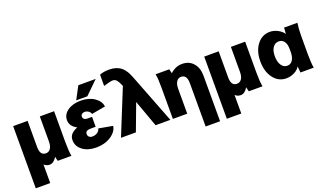

<svg xmlns="http://www.w3.org/2000/svg" viewBox="-85 -1322 3558 2098"><g transform="rotate(-20 1694.0 -272.5)"><path d="M44.9 200.2V-522.9H212.9V-217.8Q212.9 -121.1 280.8 -121.1Q314.9 -121.1 335 -149.7Q355 -178.2 355 -233.9V-522.9H521V-163.1Q521 -63 532.2 0H373Q363.8 -32.2 360.8 -50.8Q324.2 9.8 277.8 9.8Q238.8 9.8 212.9 -16.1V200.2Z M889.6 -208H835Q802.7 -208 786.4 -198.5Q770 -189 770 -166Q770 -146 783.2 -133.1Q796.4 -120.1 821.8 -120.1Q854.5 -120.1 879.9 -137.2Q905.3 -154.3 909.7 -181.2L1072.8 -151.9Q1064 -86.4 992.2 -39.3Q920.4 7.8 821.8 7.8Q724.6 7.8 663.1 -38.1Q601.6 -84 601.6 -155.8Q601.6 -197.8 625.5 -223.6Q649.4 -249.5 697.8 -271Q619.6 -311 619.6 -381.8Q619.6 -448.7 679.7 -490.5Q739.7 -532.2 832 -532.2Q926.3 -532.2 990.2 -488.3Q1054.2 -444.3 1061 -381.8L900.9 -353Q894.5 -375 874.8 -388.4Q855 -401.9 832 -401.9Q811 -401.9 798.3 -391.4Q785.6 -380.9 785.6 -362.8Q785.6 -345.7 798.8 -334.5Q812 -323.2 833 -323.2H889.6ZM866.7 -699.2H1068.8L918 -551.8H788.6Z M1281.7 0H1108.4L1320.8 -522.9H1322.8L1317.4 -536.1Q1301.3 -575.7 1283.2 -597.9Q1265.1 -620.1 1236.3 -620.1Q1207.5 -620.1 1129.4 -595.2V-726.1Q1172.4 -745.1 1241.7 -745.1Q1281.7 -745.1 1314.2 -735.1Q1346.7 -725.1 1367.9 -710.4Q1389.2 -695.8 1407.7 -671.9Q1426.3 -647.9 1436.5 -627.4Q1446.8 -606.9 1458.5 -578.1L1682.6 0H1510.7L1398.4 -311Z M1701.2 -522.9H1860.4Q1865.7 -506.8 1872.1 -473.1Q1933.1 -530.8 2011.2 -530.8Q2091.3 -530.8 2139.6 -475.8Q2188 -420.9 2188 -330.1V200.2H2020V-303.2Q2020 -401.9 1952.1 -401.9Q1918.9 -401.9 1898.9 -372.3Q1878.9 -342.8 1878.9 -288.1V0H1711.9V-359.9Q1711.9 -425.3 1709.7 -457.3Q1707.5 -489.3 1701.2 -522.9Z M2266.6 200.2V-522.9H2434.6V-217.8Q2434.6 -121.1 2502.4 -121.1Q2536.6 -121.1 2556.6 -149.7Q2576.7 -178.2 2576.7 -233.9V-522.9H2742.7V-163.1Q2742.7 -63 2753.9 0H2594.7Q2585.4 -32.2 2582.5 -50.8Q2545.9 9.8 2499.5 9.8Q2460.4 9.8 2434.6 -16.1V200.2Z M2824.7 -263.2Q2824.7 -381.8 2882.3 -457Q2939.9 -532.2 3031.2 -532.2Q3077.1 -532.2 3121.8 -509Q3166.5 -485.8 3189.5 -450.2Q3195.3 -509.8 3195.3 -522H3349.6Q3339.4 -454.1 3339.4 -359.9V-162.1Q3339.4 -62.5 3349.6 0H3195.3Q3195.3 -5.4 3194.3 -15.9Q3193.4 -26.4 3191.4 -43.7Q3189.5 -61 3188.5 -73.2Q3171.9 -39.6 3126.2 -15.9Q3080.6 7.8 3031.2 7.8Q2939.9 7.8 2882.3 -67.9Q2824.7 -143.6 2824.7 -263.2ZM3172.4 -251V-280.8Q3172.4 -339.4 3149.4 -370.1Q3126.5 -400.9 3087.4 -400.9Q3044.4 -400.9 3018.6 -363.5Q2992.7 -326.2 2992.7 -263.2Q2992.7 -196.3 3018.6 -157.2Q3044.4 -118.2 3087.4 -118.2Q3126.5 -118.2 3149.4 -152.3Q3172.4 -186.5 3172.4 -251Z"/></g></svg>

Font: LT Superior Black
Style: Regular
Weight: 900
Designer: Daniel Lyons
Foundry: LyonsType
Version: Version 2.005